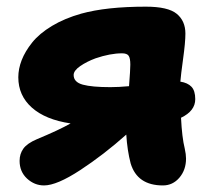

<svg xmlns="http://www.w3.org/2000/svg" viewBox="-20 -547 645 579"><path d="M112.8 12.2Q84 12.2 61.5 -8.5Q39.1 -29.3 39.1 -62Q39.1 -83 50.5 -98.9Q62 -114.7 90.8 -127Q157.7 -154.8 192.9 -174.8Q117.2 -186 76.2 -222.4Q35.2 -258.8 35.2 -314Q35.2 -339.4 45.4 -365.7Q55.7 -392.1 77.1 -418.9Q98.6 -445.8 136.7 -468.8Q174.8 -491.7 225.1 -505.9Q300.8 -526.9 419.9 -526.9Q486.8 -526.9 512.9 -505.4Q539.1 -483.9 539.1 -445.8Q539.1 -419.4 532.2 -369.9Q525.4 -320.3 523.9 -300.8Q545.9 -297.4 557.4 -285.4Q568.8 -273.4 568.8 -248Q568.8 -212.4 525.9 -191.9Q528.8 -132.3 537.1 -99.1Q541 -81.5 541 -68.8Q541 -34.7 521 -11.2Q501 12.2 471.2 12.2Q394 12.2 374 -54.2Q363.8 -93.3 360.8 -141.1Q293 -80.6 222.2 -34.2Q151.4 12.2 112.8 12.2ZM202.1 -320.8Q202.1 -299.3 229.7 -291.7Q257.3 -284.2 313 -284.2Q337.9 -284.2 369.1 -287.1Q373 -336.9 373 -352.1Q373 -371.6 367.9 -378.9Q362.8 -386.2 348.1 -386.2Q312.5 -386.2 268.1 -371.1Q241.7 -361.3 221.9 -347.7Q202.1 -334 202.1 -320.8Z"/></svg>

Font: Shantell Sans Normal
Style: Regular
Weight: 800
Designer: Stephen Nixon, Anya Danilova, Shantell Martin
Foundry: Arrow Type
Version: Version 1.006;[559af2be0]